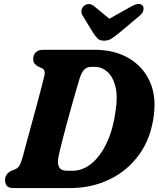

<svg xmlns="http://www.w3.org/2000/svg" viewBox="-20 -952 802 972"><path d="M5.5 -40.5Q5.5 -57 14.8 -69.2Q24 -81.5 38.5 -88L57 -95Q69.5 -100.5 77.2 -111.8Q85 -123 94.5 -156.5Q102 -185 114 -229Q126 -273 139.8 -323.5Q153.5 -374 166.8 -422.8Q180 -471.5 190 -510.5Q200 -549.5 205 -570Q211.5 -597.5 191 -607L174 -615Q161.5 -621.5 154.8 -630Q148 -638.5 148 -652.5Q148 -674 161.2 -687Q174.5 -700 199.5 -700H458.5Q558 -700 630 -658.5Q702 -617 736.8 -543Q771.5 -469 759 -371Q745 -253.5 685.5 -170.8Q626 -88 535 -44Q444 0 337 0H48.5Q23 0 14.2 -11.5Q5.5 -23 5.5 -40.5ZM346.5 -87.5Q400 -87.5 445.5 -126Q491 -164.5 522.2 -232.8Q553.5 -301 565 -390Q577 -465 564.2 -514.5Q551.5 -564 523.2 -588.8Q495 -613.5 461 -613.5H441.5Q420.5 -613.5 406.2 -599.2Q392 -585 381.5 -549.5Q377 -535 366.5 -499Q356 -463 342.8 -415.8Q329.5 -368.5 316 -318.8Q302.5 -269 291.8 -226Q281 -183 276 -157.5Q262.5 -87.5 318 -87.5ZM587 -788.5Q564.5 -770 547 -758Q529.5 -746 507.5 -746Q485 -746 473.5 -757.5Q462 -769 450 -788.5L398 -873.5Q389.5 -888 392.8 -901.5Q396 -915 406 -923Q431 -941.5 458 -919.5L533.5 -857L645 -919.5Q686 -942.5 702.5 -923Q708.5 -915.5 706 -901Q703.5 -886.5 686 -871.5Z"/></svg>

Font: Fraunces 72pt S100
Style: Bold Italic
Weight: 700
Italic angle: -16°
Version: Version 1.000; ttfautohint (v1.8.3)